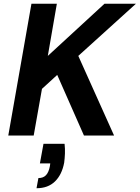

<svg xmlns="http://www.w3.org/2000/svg" viewBox="-20 -720 742 1020"><path d="M24 0 147 -700H282L234 -423L535 -700H702L396 -423L586 0H426L284 -322L203 -248L159 0ZM174 280 184 226Q210 226 224.5 210.5Q239 195 245 163L247 148H192L211 44H323Q326 71 325 96Q324 121 321 144Q309 208 272 244Q235 280 174 280Z"/></svg>

Font: DM Sans 24pt
Style: Bold Italic
Weight: 700
Italic angle: -10°
Designer: Colophon Foundry, Jonny Pinhorn
Foundry: Colophon Foundry
Version: Version 4.004;gftools[0.9.30]